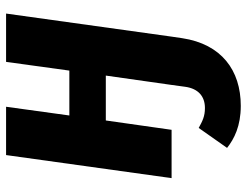

<svg xmlns="http://www.w3.org/2000/svg" viewBox="-108 -462 793 616"><g transform="rotate(-90 288.0 -154.5)"><path d="M397 -531 369 -328H225L253 -531H98L24 0H179L209 -211H353L323 0L317 44C311 86 286 107 249 107C222 107 207 99 185 87L121 178C150 201 191 222 256 222C370 222 454 160 473 34L478 0L552 -531Z"/></g></svg>

Font: Fira Sans
Style: Bold Italic
Weight: 700
Italic angle: -8°
Designer: bBox Type GmbH & Carrois Corporate GbR & Edenspiekermann AG
Foundry: bBox Type GmbH & Carrois Corporate GbR & Edenspiekermann AG
Version: Version 4.301;PS 004.301;hotconv 1.0.88;makeotf.lib2.5.64775